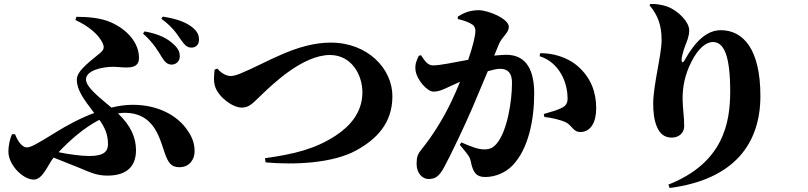

<svg xmlns="http://www.w3.org/2000/svg" viewBox="-20 -853 4040 960"><path d="M836 -530C861 -529 879 -548 879 -571C879 -590 873 -607 854 -626C820 -660 778 -682 703 -696L695 -685C748 -639 774 -592 791 -564C805 -541 819 -531 836 -530ZM937 -615C961 -615 975 -631 975 -655C975 -679 965 -698 941 -717C911 -741 865 -759 794 -770L787 -759C849 -714 870 -674 886 -652C904 -627 916 -615 937 -615ZM149 45C194 45 219 -29 248 -65L371 -16C432 9 462 25 517 25C618 25 660 -25 660 -102C660 -165 634 -225 570 -286C582 -288 593 -289 604 -289C743 -289 775 -175 800 -99C819 -42 833 -17 877 -17C930 -17 953 -59 953 -96C953 -137 941 -171 909 -213C862 -275 772 -329 643 -329C609 -329 573 -324 537 -315C479 -365 410 -416 410 -456C410 -502 494 -519 545 -519C594 -519 675 -497 675 -563C675 -639 616 -706 533 -742C485 -763 422 -769 362 -769L357 -753C419 -725 476 -680 495 -633C501 -618 501 -606 483 -590C443 -555 364 -502 364 -456C364 -403 397 -359 451 -288C383 -263 316 -227 258 -191C157 -128 132 -116 114 -116C94 -116 72 -139 55 -182H40C29 -159 22 -123 22 -95C22 -28 95 45 149 45ZM477 -254C502 -218 520 -184 520 -132C520 -98 502 -73 427 -73C388 -73 324 -81 273 -92C328 -151 401 -215 477 -254Z M1305 -62 1308 -41C1451 -28 1645 -36 1763 -102C1862 -157 1942 -236 1942 -372C1942 -510 1818 -640 1634 -640C1462 -640 1312 -538 1181 -485C1159 -476 1144 -473 1133 -473C1104 -473 1077 -497 1067 -510L1053 -505C1051 -481 1046 -448 1056 -419C1073 -368 1142 -315 1189 -315C1230 -315 1249 -343 1293 -384C1340 -428 1492 -578 1630 -578C1736 -578 1792 -481 1792 -391C1792 -294 1733 -224 1660 -176C1556 -107 1447 -82 1305 -62Z M2883 -193C2934 -194 2961 -242 2961 -312C2961 -390 2936 -463 2870 -521C2815 -570 2738 -588 2681 -587L2678 -572C2726 -557 2761 -526 2786 -483C2811 -440 2818 -391 2818 -361C2818 -333 2806 -321 2783 -311C2763 -302 2745 -296 2699 -283L2702 -268C2737 -265 2784 -253 2806 -243C2841 -227 2845 -192 2883 -193ZM2407 32C2458 32 2509 9 2542 -25C2623 -109 2651 -255 2651 -386C2651 -527 2594 -579 2511 -579C2494 -579 2473 -577 2451 -575L2475 -633C2491 -671 2524 -688 2524 -719C2524 -759 2422 -802 2373 -802C2323 -802 2292 -784 2269 -770V-758C2298 -751 2325 -742 2342 -730C2352 -723 2357 -712 2357 -698C2357 -676 2345 -623 2321 -554C2244 -540 2180 -526 2146 -526C2122 -526 2107 -542 2085 -577L2074 -574C2064 -553 2053 -532 2058 -499C2065 -453 2116 -395 2147 -395C2176 -395 2197 -406 2225 -419L2280 -444C2268 -414 2255 -383 2240 -352C2195 -255 2135 -164 2089 -108C2068 -82 2063 -69 2063 -33C2063 13 2092 42 2122 42C2155 42 2174 31 2199 -14C2232 -74 2301 -219 2342 -314L2419 -497C2444 -504 2465 -509 2481 -509C2523 -509 2540 -483 2540 -439C2540 -346 2516 -194 2461 -132C2446 -116 2433 -106 2400 -106C2372 -106 2336 -119 2287 -141L2279 -129C2324 -75 2330 -67 2334 -45C2346 15 2365 32 2407 32Z M3322 70 3328 87C3651 45 3782 -135 3782 -373C3782 -609 3695 -702 3584 -702C3516 -702 3458 -650 3403 -552C3395 -537 3388 -538 3388 -555C3388 -566 3395 -595 3407 -627C3416 -650 3426 -672 3426 -702C3426 -742 3374 -798 3317 -820C3293 -829 3255 -835 3231 -833L3228 -826C3270 -776 3288 -726 3288 -652C3288 -580 3246 -426 3246 -335C3246 -289 3251 -251 3265 -218C3280 -184 3302 -165 3339 -165C3374 -165 3401 -188 3401 -222C3401 -274 3393 -311 3393 -362C3393 -420 3405 -481 3436 -542C3470 -611 3511 -643 3544 -643C3598 -643 3631 -580 3631 -396C3631 -238 3596 -38 3322 70Z"/></svg>

Font: GenKiMin2 TW H
Style: Regular
Weight: 900
Version: Version 2.100;PS 2.1;hotconv 16.6.51;makeotf.lib2.5.65220 DE